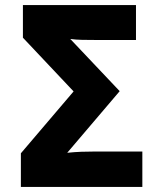

<svg xmlns="http://www.w3.org/2000/svg" viewBox="-20 -734 640 754"><path d="M62 0H539V-139H355Q326 -139 299.5 -138Q273 -137 244 -134L450 -376L256 -581Q278 -578 302 -577.5Q326 -577 355 -577H514V-714H70V-586L269 -375L62 -132Z"/></svg>

Font: Noto Sans Mono Extra
Style: Regular
Weight: 800
Designer: Monotype Design Team
Foundry: Monotype Imaging Inc.
Version: Version 1.900